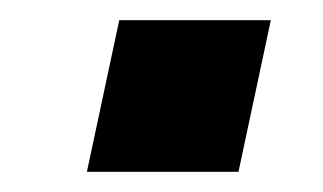

<svg xmlns="http://www.w3.org/2000/svg" viewBox="-20 -450 320 190"><path d="M66 -280 98 -430H248L216 -280Z"/></svg>

Font: Plus Jakarta Display
Style: Bold Italic
Weight: 700
Italic angle: -12°
Designer: Gumpita Rahayu
Foundry: Tokotype Studio
Version: Version 1.000;hotconv 1.0.109;makeotfexe 2.5.65596